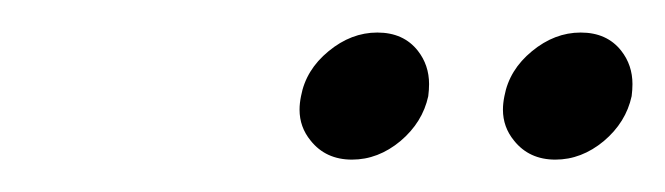

<svg xmlns="http://www.w3.org/2000/svg" viewBox="-20 -770 409 118"><path d="M196.3 -671.9Q180.2 -671.9 170.9 -683.6Q164.1 -691.9 164.1 -702.6Q164.1 -706.5 165 -710.9Q168 -727.1 181.9 -738.5Q195.8 -750 211.9 -750Q228 -750 236.8 -738.8Q243.7 -730 243.7 -718.3Q243.7 -714.8 243.2 -710.9Q239.7 -694.8 226.1 -683.3Q212.4 -671.9 196.3 -671.9ZM321.3 -671.9Q305.2 -671.9 295.9 -683.6Q289.1 -691.9 289.1 -702.6Q289.1 -706.5 290 -710.9Q293 -727.1 306.9 -738.5Q320.8 -750 336.9 -750Q353 -750 361.8 -738.8Q368.7 -730 368.7 -718.3Q368.7 -714.8 368.2 -710.9Q364.7 -694.8 351.1 -683.3Q337.4 -671.9 321.3 -671.9Z"/></svg>

Font: Juliett
Style: Italic
Weight: 400
Italic angle: -11.25°
Designer: GGBotNet
Foundry: GGBotNet
Version: 0.60